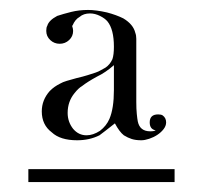

<svg xmlns="http://www.w3.org/2000/svg" viewBox="-20 -698 407 386"><path d="M331 -358V-332H37V-358ZM209 -567Q192 -552 175 -544Q155 -533 145 -525Q138 -521 130 -511Q116 -494 116 -471Q116 -453 127 -439Q138 -426 154 -426Q167 -426 181 -435Q194 -445 200 -459Q209 -480 209 -517ZM125 -646Q127 -640 127 -636Q127 -625 119 -617.5Q111 -610 100 -610Q89 -610 81 -617.5Q73 -625 73 -636Q73 -643 75 -646Q78 -657 95 -666Q101 -668 108 -670Q115 -672 123 -674Q139 -678 157 -678Q173 -678 195 -673Q214 -668 228 -661Q248 -649 252 -632Q254 -627 254 -620Q254 -613 254 -602V-493Q254 -479 255 -469Q256 -459 257 -454Q261 -434 282 -434Q290 -434 293 -436Q281 -438 281 -452Q281 -468 298 -468Q304 -468 307 -466Q314 -461 314 -452Q314 -445 309 -438.5Q304 -432 296.5 -427Q289 -422 280 -419Q271 -416 264 -416Q253 -416 245 -418.5Q237 -421 229 -426Q220 -433 211 -450Q200 -441 192.5 -435.5Q185 -430 180 -426Q160 -416 135 -416Q101 -416 84 -432Q64 -447 64 -474Q64 -497 80 -515Q85 -520 90 -523.5Q95 -527 101 -530Q106 -533 114.5 -535.5Q123 -538 134 -541Q147 -544 156.5 -547Q166 -550 172 -552Q178 -554 183 -557Q188 -560 192 -562Q201 -568 206 -579Q209 -588 209 -604Q209 -639 196 -655Q191 -661 181 -666Q171 -671 161 -671Q148 -671 140 -664Q131 -659 126 -647Z"/></svg>

Font: Wachinanga
Style: Regular
Weight: 400
Designer: deFharo
Foundry: deFharo
Version: Wachinanga: Version 2.001 2013